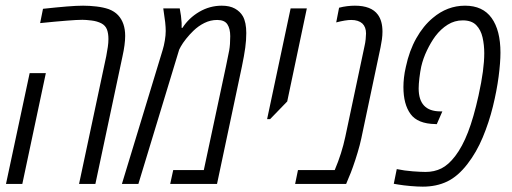

<svg xmlns="http://www.w3.org/2000/svg" viewBox="-20 -660 1839 689"><path d="M263.7 0 361.3 -458.5Q364.7 -476.6 366.9 -491.5Q369.1 -506.3 369.1 -520Q369.1 -540 363.8 -554.2Q358.4 -568.4 343.8 -576.2Q328.6 -584 308.6 -586.4Q288.6 -588.9 275.9 -588.9Q256.8 -588.9 219.5 -585.9Q182.1 -583 124 -577.1L134.3 -628.4Q184.1 -633.8 219.5 -636.7Q254.9 -639.6 278.3 -639.6Q301.3 -639.6 326.2 -636.7Q351.1 -633.8 370.6 -627Q391.1 -619.1 403.8 -605.5Q429.2 -578.1 429.2 -531.2Q429.2 -501 419.4 -457L322.3 0ZM1.5 0 86.4 -397.5H144.5L60.1 0Z M417.5 0 563.5 -480Q568.4 -495.6 571.5 -514.6Q574.7 -533.7 574.7 -548.8Q574.7 -562 572.8 -580.1Q570.8 -598.1 565.9 -629.9H625Q630.4 -603 631.8 -577.6Q631.8 -573.2 631.8 -568.8Q631.8 -564.5 631.8 -560.1H634.8Q657.7 -595.7 695.3 -617.7Q732.9 -639.6 775.9 -639.6Q804.2 -639.6 823 -629.2Q841.8 -618.7 851.6 -601.6Q863.8 -579.6 863.8 -541.5Q863.8 -516.1 860.1 -488.8Q856.4 -461.4 848.1 -421.4L758.8 0H590.8L601.6 -49.8H711.4L791 -422.4Q798.8 -458.5 802.5 -479.2Q806.2 -500 806.2 -530.3Q806.2 -557.1 795.9 -572.8Q785.6 -588.4 759.3 -588.4Q735.4 -588.4 713.6 -577.6Q691.9 -566.9 673.8 -549.3Q660.6 -536.6 647.9 -520.8Q635.3 -504.9 628.9 -493.2L623 -481.9L476.6 0Z M938.5 -232.4 1022.9 -629.9H1081.1L1010.7 -295.9L949.2 -232.4Z M1039.1 0 1049.3 -49.8H1181.2Q1206.5 -109.4 1219.2 -169.4L1287.6 -492.2Q1291 -506.3 1292.2 -519.3Q1293.5 -532.2 1293.5 -540Q1293.5 -563 1280.3 -575.7Q1266.1 -588.4 1240.2 -588.4Q1220.7 -588.4 1186.5 -579.6L1196.8 -632.3Q1211.4 -636.2 1226.1 -637.9Q1240.7 -639.6 1253.4 -639.6Q1312.5 -639.6 1335.9 -607.4Q1352.5 -585 1352.5 -546.4Q1352.5 -533.2 1350.6 -519Q1348.6 -504.9 1345.7 -490.7L1276.4 -162.6Q1271.5 -139.6 1263.4 -112.8Q1255.4 -85.9 1246.8 -61.8Q1238.3 -37.6 1231.4 -22.5L1222.2 0Z M1497.1 9.8Q1478.5 9.8 1453.1 7.6Q1427.7 5.4 1407.7 2L1393.1 -0.5L1403.8 -53.2Q1431.6 -47.4 1461.2 -45.2Q1490.7 -43 1507.3 -43Q1538.6 -43 1564 -55.7Q1589.4 -68.4 1613.3 -99.6Q1639.2 -133.3 1659.4 -185.5Q1679.7 -237.8 1697.3 -317.4Q1708 -366.2 1712.9 -403.1Q1717.8 -439.9 1717.8 -469.2Q1717.8 -498.5 1711.7 -525.6Q1705.6 -552.7 1689 -569.8Q1672.4 -586.9 1640.6 -586.9Q1611.3 -586.9 1586.7 -571.5Q1562 -556.2 1542 -529.8Q1525.9 -507.8 1512.2 -479.2Q1498.5 -450.7 1491.7 -421.4Q1487.8 -403.3 1485.1 -380.6Q1482.4 -357.9 1482.4 -342.8Q1482.4 -260.7 1559.6 -260.3H1567.4L1547.4 -214.4L1542 -214.8Q1479 -215.8 1453.4 -250.7Q1427.7 -285.6 1427.7 -347.7Q1427.7 -363.8 1429.7 -381.6Q1431.6 -399.4 1436.5 -420.4Q1448.7 -478 1473.9 -522.7Q1499 -567.4 1533.2 -595.7Q1585 -639.6 1648.9 -639.6Q1712.4 -639.6 1744.1 -595.5Q1775.9 -551.3 1775.9 -471.2Q1775.9 -435.5 1769.3 -385Q1762.7 -334.5 1748.8 -277.8Q1734.9 -221.2 1712.4 -167.2Q1689.9 -113.3 1657.7 -71.8Q1623.5 -27.3 1585 -8.8Q1546.4 9.8 1497.1 9.8Z"/></svg>

Font: Open Sans Condensed Light
Style: Italic
Weight: 300
Width: 3
Italic angle: -12°
Designer: Monotype Design Team
Foundry: Monotype Imaging Inc.
Version: Version 3.000; ttfautohint (v1.8.4)